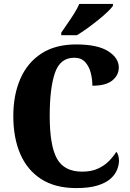

<svg xmlns="http://www.w3.org/2000/svg" viewBox="-20 -951 666 981"><path d="M370 10Q262 10 190.5 -36Q119 -82 83.5 -164.5Q48 -247 48 -358Q48 -466 84 -548.5Q120 -631 191.5 -677.5Q263 -724 369 -724Q478 -724 532.5 -689.5Q587 -655 587 -606Q587 -567 554 -540Q521 -513 452 -513Q452 -547 443.5 -579.5Q435 -612 415 -634Q395 -656 359 -656Q287 -656 260.5 -578Q234 -500 234 -358Q234 -207 271 -140.5Q308 -74 400 -74Q447 -74 480.5 -89.5Q514 -105 537 -128.5Q560 -152 574 -175Q581 -169 584.5 -155.5Q588 -142 588 -131Q588 -109 578.5 -84.5Q569 -60 545.5 -38.5Q522 -17 479 -3.5Q436 10 370 10ZM293 -784Q306 -804 324 -829.5Q342 -855 359 -882Q376 -909 385 -931H557V-921Q548 -908 527.5 -888.5Q507 -869 479.5 -847Q452 -825 424 -805Q396 -785 373 -771H293Z"/></svg>

Font: Noto Serif Thai Condensed Black
Style: Regular
Weight: 900
Width: 3
Designer: Monotype Design Team
Foundry: Monotype Imaging Inc.
Version: Version 2.002; ttfautohint (v1.8.4.7-5d5b)